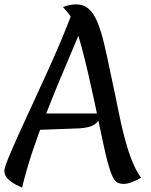

<svg xmlns="http://www.w3.org/2000/svg" viewBox="-25 -825 690 878"><path d="M352 -707Q332 -657 303.5 -590.5Q275 -524 243 -447Q211 -370 179.5 -288Q148 -206 121 -124.5Q94 -43 76 33Q44 19 26 6Q8 -7 1.5 -19.5Q-5 -32 -5 -44Q-5 -57 12 -99Q29 -141 57 -203Q85 -265 119.5 -339.5Q154 -414 189.5 -492Q225 -570 256 -643.5Q287 -717 308 -776ZM473 -64Q466 -85 456 -128.5Q446 -172 434 -230.5Q422 -289 408 -354.5Q394 -420 379 -485.5Q364 -551 348.5 -608.5Q333 -666 318 -708Q305 -743 289.5 -761.5Q274 -780 263 -793Q279 -799 294 -802Q309 -805 322 -805Q358 -805 381.5 -783.5Q405 -762 421.5 -721.5Q438 -681 451.5 -623.5Q465 -566 480 -493Q501 -396 519.5 -304Q538 -212 562 -136Q586 -60 620 -12Q600 0 578 8Q556 16 541 16Q510 16 497 -4.5Q484 -25 473 -64ZM167 -306H436Q433 -278 417 -263.5Q401 -249 379.5 -244Q358 -239 337 -238L145 -231Z"/></svg>

Font: Merienda
Style: Regular
Weight: 400
Designer: Eduardo Rodriguez Tunni
Foundry: Eduardo Rodriguez Tunni
Version: Version 2.001